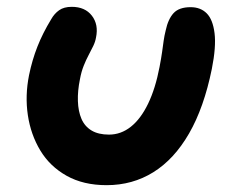

<svg xmlns="http://www.w3.org/2000/svg" viewBox="-20 -532 676 562"><path d="M292 10Q224 10 175 -17.5Q126 -45 98 -91.5Q70 -138 61.5 -195Q53 -252 65 -312Q74 -356 89.5 -395.5Q105 -435 130 -476Q139 -492 153 -502Q167 -512 190 -512Q229 -512 249 -486Q269 -460 261 -422Q259 -410 253 -397.5Q247 -385 239.5 -371Q232 -357 225 -339.5Q218 -322 214 -300Q207 -266 208 -236Q209 -206 218.5 -184Q228 -162 248 -150Q268 -138 299 -138Q334 -138 363 -161Q392 -184 413.5 -228.5Q435 -273 447 -336Q452 -362 454.5 -380Q457 -398 459 -412.5Q461 -427 465 -443Q472 -476 488 -493.5Q504 -511 538 -511Q567 -511 585 -493Q603 -475 608 -435Q613 -395 600 -330Q577 -217 533.5 -141.5Q490 -66 429 -28Q368 10 292 10Z"/></svg>

Font: Shantell Sans Light
Style: Bold Italic
Weight: 700
Italic angle: -11°
Version: Version 1.011;[c5ecc13dd]